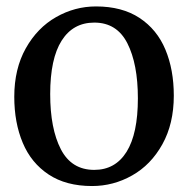

<svg xmlns="http://www.w3.org/2000/svg" viewBox="-20 -582 600 612"><path d="M286 -561.5Q369 -561.5 424.8 -524.8Q480.5 -488 507.2 -424Q534 -360 534 -277Q534 -187.5 497.5 -122Q461 -56.5 401.2 -22.8Q341.5 11 273.5 11Q190.5 11 135 -25.8Q79.5 -62.5 52.5 -126.8Q25.5 -191 25.5 -273.5Q25.5 -362.5 62.2 -428Q99 -493.5 158.8 -527.5Q218.5 -561.5 286 -561.5ZM419.5 -268.5Q419.5 -378 386 -444Q352.5 -510 280.5 -510Q213 -510 176.5 -452.5Q140 -395 140 -282Q140 -172 174 -106.2Q208 -40.5 280.5 -40.5Q347.5 -40.5 383.5 -98.2Q419.5 -156 419.5 -268.5Z"/></svg>

Font: Merriweather 12pt
Style: Regular
Weight: 400
Designer: Eben Sorkin
Foundry: Eben Sorkin
Version: Version 2.100